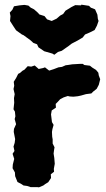

<svg xmlns="http://www.w3.org/2000/svg" viewBox="-20 -785 457 824"><path d="M111 18 96 13 81 11 72 5 55 -4 45 -29 44 -45 34 -63 35 -79 41 -103 34 -125 42 -137 38 -156 43 -172 45 -188 39 -219 40 -232 49 -252 43 -274 46 -286 44 -306 38 -316 41 -344 40 -364 43 -381 38 -403 41 -417 39 -434 49 -450 58 -468 66 -472 76 -481 85 -486 99 -501 114 -499 129 -504 146 -489 165 -493 173 -496 191 -482 210 -488 231 -496 246 -498 262 -505 271 -506 290 -509 325 -511H335L342 -506L366 -503L376 -495L392 -485L402 -473L404 -461L410 -445L404 -421L395 -404L380 -392L372 -384L349 -381L328 -375L314 -372L295 -370L279 -371L271 -373L253 -367L238 -359L228 -348L219 -339L220 -323L202 -311L199 -294L203 -261L210 -249L205 -231L203 -219L204 -198L206 -187V-169L214 -153L212 -141L210 -126L213 -107L215 -82L211 -60L212 -48L198 -37L199 -21L187 -3L174 5L166 11L147 19L140 18ZM213 -550 205 -555 170 -565 145 -582 139 -595 123 -601 111 -612 81 -634 74 -637 49 -655 39 -670 23 -695 25 -716 22 -731 33 -743 40 -758 64 -762 85 -764 102 -761 112 -752 126 -745 143 -730 149 -723 171 -716 182 -702 202 -695 223 -705 238 -718 251 -725 261 -739 287 -755 303 -763 328 -762 329 -765 362 -760 370 -752 388 -745 398 -722 400 -704 403 -695 396 -675 386 -656 366 -646 345 -637 335 -624 313 -611 288 -598 275 -588 245 -567 229 -562Z"/></svg>

Font: Winky Rough
Style: Bold
Weight: 700
Designer: Simon Atzbach
Foundry: typofactur
Version: Version 1.206; ttfautohint (v1.8.4.7-5d5b)